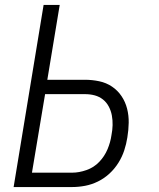

<svg xmlns="http://www.w3.org/2000/svg" viewBox="-20 -755 640 775"><path d="M35 0 156 -735H221L171 -433H323Q352 -433 380.5 -427Q409 -421 432 -405.5Q455 -390 470.5 -367Q486 -344 493 -316.5Q500 -289 499.5 -259.5Q499 -230 494 -200Q490 -174 481.5 -148Q473 -122 458 -98Q443 -74 422 -54.5Q401 -35 375.5 -22.5Q350 -10 323.5 -5Q297 0 271 0ZM109 -58H271Q299 -58 329 -68.5Q359 -79 380.5 -101.5Q402 -124 414 -152.5Q426 -181 430 -210Q434 -230 434.5 -250Q435 -270 431.5 -289Q428 -308 419 -325Q410 -342 395.5 -353.5Q381 -365 362.5 -370Q344 -375 323 -375H162Z"/></svg>

Font: Iosevka Light Extended Oblique
Style: Regular
Weight: 300
Width: 7
Italic angle: -9°
Monospace: yes
Designer: Belleve Invis
Foundry: Belleve Invis
Version: Version 32.5.0; ttfautohint (v1.8.4)